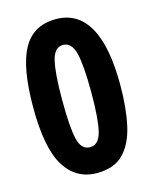

<svg xmlns="http://www.w3.org/2000/svg" viewBox="-109 -868 688 860"><g transform="rotate(-15 235.0 -438.0)"><path d="M436 -436Q436 -330 418.5 -250Q401 -170 357.5 -125.5Q314 -81 234 -81Q138 -81 85.5 -165Q33 -249 33 -439Q33 -624 80.5 -709.5Q128 -795 233 -795Q333 -795 384.5 -705.5Q436 -616 436 -436ZM167 -438Q167 -311 180 -256Q193 -201 234 -201Q274 -201 288 -256.5Q302 -312 302 -437Q302 -563 288 -619Q274 -675 234 -675Q194 -675 180.5 -618Q167 -561 167 -438Z"/></g></svg>

Font: Noto Sans Kannada UI ExtraCondensed
Style: Bold
Weight: 700
Width: 2
Designer: Jelle Bosma - Monotype Design Team
Foundry: Monotype Imaging Inc.
Version: Version 2.005; ttfautohint (v1.8.4.7-5d5b)